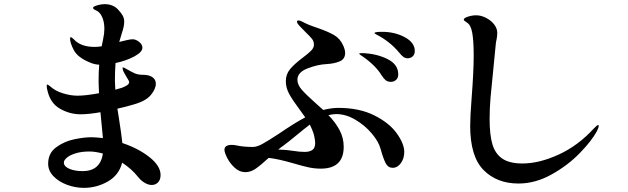

<svg xmlns="http://www.w3.org/2000/svg" viewBox="-20 -862 3040 929"><path d="M757 -15Q757 7 745 20Q733 33 714 33Q698 33 680 22.5Q662 12 647 -7Q618 -44 571 -75Q556 -15 502 16Q448 47 386 47Q344 47 304 32Q264 17 238.5 -9.5Q213 -36 213 -70Q213 -121 252 -149.5Q291 -178 339 -188Q387 -198 422 -198Q440 -198 478 -194Q472 -263 466 -319Q409 -309 370 -309Q318 -309 271 -335.5Q224 -362 210 -422Q206 -436 206 -446Q206 -453 209 -453Q212 -453 223 -444Q247 -422 284.5 -410.5Q322 -399 355 -399Q394 -399 459 -411Q457 -451 457 -467Q457 -515 460 -549Q436 -550 414 -560Q356 -584 337.5 -619Q319 -654 319 -675Q319 -682 323 -682Q327 -682 338 -671Q371 -635 438 -635Q454 -635 472 -638Q473 -645 479 -672.5Q485 -700 485 -723Q485 -755 474.5 -779Q464 -803 446 -811Q430 -818 430 -824Q430 -830 449.5 -836Q469 -842 485 -842Q528 -842 552 -815Q567 -799 574 -786Q581 -773 581 -757Q581 -735 570 -703Q567 -694 557 -659Q605 -672 622 -672Q637 -672 653 -659.5Q669 -647 669 -631Q669 -610 630 -589Q591 -568 539 -557Q536 -517 536 -472Q536 -458 538 -428Q566 -436 572 -438Q589 -445 597 -451Q605 -457 605 -465Q605 -470 592 -490Q590 -494 584.5 -503Q579 -512 577 -517Q573 -528 573 -533Q573 -536 575 -536Q579 -536 594 -527Q620 -512 635 -506Q650 -500 673 -500Q701 -500 717.5 -488.5Q734 -477 734 -457Q734 -432 710 -402.5Q686 -373 625 -356Q596 -347 548 -336L554 -299Q568 -210 572 -170Q650 -144 703.5 -101.5Q757 -59 757 -15ZM478 -119Q441 -129 413 -129Q375 -129 347 -120.5Q319 -112 304 -99.5Q289 -87 289 -75Q289 -57 315 -45.5Q341 -34 380 -34Q465 -34 478 -119Z M1936 -127Q1936 -95 1919.5 -72.5Q1903 -50 1880 -50Q1858 -50 1846.5 -71.5Q1835 -93 1821 -143Q1812 -177 1778.5 -216.5Q1745 -256 1699 -283Q1653 -310 1607 -310Q1591 -310 1569 -305Q1604 -269 1623.5 -231.5Q1643 -194 1643 -152Q1643 -46 1532 -46Q1503 -46 1474.5 -52Q1446 -58 1402 -71Q1327 -93 1280 -98Q1242 -63 1217.5 -46Q1193 -29 1167 -29Q1139 -29 1116 -50Q1093 -71 1079.5 -97.5Q1066 -124 1066 -137Q1066 -161 1102 -161Q1114 -161 1126 -158Q1159 -151 1204 -151Q1223 -151 1249.5 -165.5Q1276 -180 1331 -216Q1410 -270 1457 -294L1429 -333Q1396 -377 1379.5 -407Q1363 -437 1363 -469Q1363 -503 1384 -528Q1405 -553 1445 -583Q1473 -604 1486 -617.5Q1499 -631 1499 -646Q1499 -662 1489.5 -674Q1480 -686 1460 -705Q1433 -733 1427 -739Q1417 -750 1417 -757Q1417 -763 1424 -763Q1432 -763 1445 -756Q1470 -742 1516 -727Q1568 -709 1597 -692Q1626 -675 1641 -641Q1650 -620 1650 -606Q1650 -576 1623.5 -565Q1597 -554 1561 -552Q1517 -550 1468 -531Q1419 -512 1419 -476Q1419 -452 1440.5 -427.5Q1462 -403 1506 -364L1544 -330Q1584 -340 1617 -340Q1719 -340 1791.5 -303.5Q1864 -267 1900 -216.5Q1936 -166 1936 -127ZM1987 -615Q1987 -599 1977 -589.5Q1967 -580 1953 -580Q1941 -580 1932 -586.5Q1923 -593 1911 -608Q1866 -662 1801 -695Q1792 -700 1792 -702Q1792 -708 1829 -708Q1890 -708 1938.5 -682Q1987 -656 1987 -615ZM1718 -602Q1718 -605 1732 -605Q1800 -603 1853.5 -577Q1907 -551 1907 -502Q1907 -485 1896.5 -475.5Q1886 -466 1872 -466Q1856 -466 1846.5 -473.5Q1837 -481 1826 -498Q1809 -526 1782 -551Q1755 -576 1727 -594Q1718 -600 1718 -602ZM1479 -259Q1450 -237 1420 -212Q1374 -174 1352 -158Q1339 -149 1326 -138H1331Q1361 -138 1399 -132Q1429 -127 1454 -127Q1478 -127 1491.5 -136.5Q1505 -146 1505 -170Q1505 -179 1502 -195.5Q1499 -212 1495 -222Q1491 -235 1479 -259Z M2262 -388Q2272 -516 2272 -594Q2272 -664 2265 -703Q2258 -742 2239 -753Q2224 -762 2224 -767Q2224 -775 2244.5 -781.5Q2265 -788 2284 -788Q2307 -788 2331 -776Q2355 -764 2370.5 -744.5Q2386 -725 2386 -703Q2386 -687 2383 -673Q2379 -657 2378 -640L2368 -538Q2358 -443 2353.5 -390Q2349 -337 2349 -286Q2349 -210 2362.5 -164Q2376 -118 2410.5 -94.5Q2445 -71 2508 -71Q2589 -71 2683 -114Q2777 -157 2854 -241Q2869 -257 2874 -257Q2877 -257 2877 -253Q2877 -245 2868 -227Q2844 -182 2786 -122Q2728 -62 2649 -18Q2570 26 2489 26Q2384 26 2319.5 -39.5Q2255 -105 2255 -253Q2255 -299 2262 -388Z"/></svg>

Font: Shippori Antique
Style: Regular
Weight: 400
Designer: FONTDASU
Foundry: FONTDASU / Google Inc. / but / Adobe
Version: Version 2.001